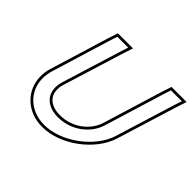

<svg xmlns="http://www.w3.org/2000/svg" viewBox="-146 -788 1013 1013"><g transform="rotate(45 360.5 -281.0)"><path d="M206 -543 218.9 -582H299.9L286.7 -542L183.3 -207C157 -121 205 -59 298.3 -60C392.3 -60 478 -121 503.3 -207L606 -543L618.9 -582H699.9L686.7 -542L583.3 -207C546.6 -87 400.6 21 273.9 20C147.9 20 67 -85 103.3 -207ZM191.7 -547.6 88.9 -211.3C82.6 -190.2 79.6 -169.6 79.6 -149.7C79.2 -45.3 160.8 35 273.8 35C407.8 36.1 558.8 -75.7 597.6 -202.6L701 -537.4L720.7 -597H608.1L591.7 -547.6L488.9 -211.3C465.6 -132.1 386.2 -75 298.3 -75C280.9 -74.8 265.9 -76.9 252.8 -80.9C201.7 -96.3 178.4 -139.8 197.6 -202.6L301 -537.4L320.7 -597H208.1Z"/></g></svg>

Font: Nordica Plus
Style: NordicaClassicLightOblOl
Weight: 300
Version: Version 1.01